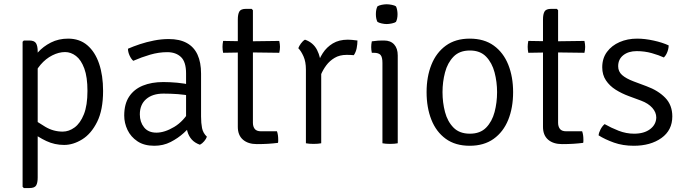

<svg xmlns="http://www.w3.org/2000/svg" viewBox="-20 -688 3292 922"><path d="M120.5 -493.5Q145.5 -493.5 153.2 -480Q161 -466.5 161 -441V164.5Q161 189.5 153.8 202.2Q146.5 215 121.5 215H94.5L88.5 209V-487.5L94.5 -493.5ZM475 -251.5Q475 -160 446.5 -102.8Q418 -45.5 374.8 -18.8Q331.5 8 288 8Q242.5 8 202.5 -10.8Q162.5 -29.5 127 -58L131 -123.5Q159.5 -101.5 198 -78.8Q236.5 -56 281 -56Q311 -56 338.2 -76Q365.5 -96 382.8 -139Q400 -182 400 -251.5Q400 -318 384.8 -359.2Q369.5 -400.5 345 -419.2Q320.5 -438 292.5 -438Q262.5 -438 231.2 -422.2Q200 -406.5 174.8 -377.2Q149.5 -348 137 -307.5L124 -377.5Q136 -407.5 161.8 -436.2Q187.5 -465 224.5 -483.8Q261.5 -502.5 307 -502.5Q362 -502.5 399.2 -470.8Q436.5 -439 455.8 -382.5Q475 -326 475 -251.5Z M576.5 -133Q576.5 -188.5 600 -224Q623.5 -259.5 665.8 -276.8Q708 -294 764 -294Q795 -294 831 -290.8Q867 -287.5 899 -279.5V-226.5Q869.5 -233.5 834 -236Q798.5 -238.5 765 -238.5Q712.5 -238.5 682 -212.2Q651.5 -186 651.5 -138.5Q651.5 -102 671.8 -76.5Q692 -51 731 -51Q770.5 -51 816.5 -78.5Q862.5 -106 894 -162L906.5 -94.5Q889.5 -74 862.2 -49.2Q835 -24.5 799.5 -6.2Q764 12 721 12Q672 12 640 -9.5Q608 -31 592.2 -64.2Q576.5 -97.5 576.5 -133ZM973.5 -31.5Q970 -21 960.5 -9.8Q951 1.5 940 7Q915 -2 900.8 -18Q886.5 -34 880.2 -55.8Q874 -77.5 873.5 -103.5V-335.5Q873.5 -391 849 -414.2Q824.5 -437.5 783 -437.5Q742.5 -437.5 701.2 -425.5Q660 -413.5 620 -396Q610 -404.5 602.2 -421.5Q594.5 -438.5 594.5 -454Q619.5 -465 651.8 -475.8Q684 -486.5 719.8 -493.5Q755.5 -500.5 790.5 -500.5Q842.5 -500.5 877 -481.5Q911.5 -462.5 928.5 -425.5Q945.5 -388.5 945.5 -334.5V-128.5Q945.5 -97 950.2 -73Q955 -49 973.5 -31.5Z M1122 -595Q1122 -619.5 1129.2 -632.5Q1136.5 -645.5 1161.5 -645.5H1188.5L1194.5 -639V-98.5Q1194.5 -80.5 1203.2 -69Q1212 -57.5 1234 -57.5H1310Q1316 -41 1316 -17.5Q1316 -13.5 1316 -9.5Q1316 -5.5 1315 -2Q1291.5 1 1267 2.5Q1242.5 4 1213.5 4Q1171.5 4 1146.8 -17.2Q1122 -38.5 1122 -79ZM1321 -491.5Q1324.5 -476 1324.5 -463Q1324.5 -448.5 1321 -434.5L1170 -436.5L1051.5 -434.5Q1048.5 -448.5 1048.5 -463Q1048.5 -476 1051.5 -491.5L1169.5 -489.5Z M1696.5 -493.5Q1696.5 -476 1692.8 -456.8Q1689 -437.5 1679 -423Q1670.5 -424 1661.8 -424.2Q1653 -424.5 1644.5 -424.5Q1611 -424.5 1587 -410.2Q1563 -396 1547 -374.5Q1531 -353 1521.2 -329.5Q1511.5 -306 1507 -287L1493.5 -303.5Q1493.5 -335.5 1502.2 -369.5Q1511 -403.5 1529.8 -432.5Q1548.5 -461.5 1578.2 -479.5Q1608 -497.5 1650.5 -497.5Q1658.5 -497.5 1670.2 -496.5Q1682 -495.5 1696.5 -493.5ZM1412.5 -456.5Q1416 -466.5 1425 -479Q1434 -491.5 1444.5 -497.5Q1484 -484 1502.5 -448.2Q1521 -412.5 1522.5 -361.5V0Q1515.5 1.5 1506 2.2Q1496.5 3 1486 3Q1475 3 1465.5 2.2Q1456 1.5 1449 0V-354Q1449 -391.5 1437.5 -417.2Q1426 -443 1412.5 -456.5Z M1890 0Q1882.5 1.5 1873.2 2.2Q1864 3 1853.5 3Q1842.5 3 1833 2.2Q1823.5 1.5 1816.5 0V-386Q1816.5 -413.5 1807.5 -424Q1798.5 -434.5 1775 -434.5H1765.5Q1762.5 -448.5 1762.5 -462Q1762.5 -469 1763.2 -475.2Q1764 -481.5 1765.5 -489.5Q1782.5 -492 1795.2 -492.8Q1808 -493.5 1816 -493.5H1824.5Q1855.5 -493.5 1872.8 -474.5Q1890 -455.5 1890 -422ZM1785 -620Q1785 -642.5 1792.5 -657.5Q1799.5 -662 1812.5 -664.8Q1825.5 -667.5 1837 -667.5Q1847.5 -667.5 1861.5 -664.8Q1875.5 -662 1881.5 -657.5Q1885 -651 1887 -640.2Q1889 -629.5 1889 -620Q1889 -597.5 1881.5 -583Q1876 -578.5 1861.8 -575.5Q1847.5 -572.5 1837 -572.5Q1825.5 -572.5 1812.5 -575.5Q1799.5 -578.5 1792.5 -583Q1785 -597.5 1785 -620Z M2444 -245.5Q2444 -170.5 2420.5 -112.5Q2397 -54.5 2350.5 -21.2Q2304 12 2235.5 12Q2166.5 12 2120.5 -21.5Q2074.5 -55 2051.5 -113.2Q2028.5 -171.5 2028.5 -245.5Q2028.5 -319.5 2051.8 -377.5Q2075 -435.5 2121.2 -469Q2167.5 -502.5 2235.5 -502.5Q2305 -502.5 2351.2 -469Q2397.5 -435.5 2420.8 -377.2Q2444 -319 2444 -245.5ZM2105 -245.5Q2105 -195.5 2117 -150Q2129 -104.5 2157.8 -75.2Q2186.5 -46 2236.5 -46Q2286 -46 2314.5 -75.2Q2343 -104.5 2355 -150Q2367 -195.5 2367 -245.5Q2367 -294.5 2355 -340.2Q2343 -386 2314.5 -415.8Q2286 -445.5 2236.5 -445.5Q2186.5 -445.5 2157.8 -415.8Q2129 -386 2117 -340.2Q2105 -294.5 2105 -245.5Z M2587.5 -595Q2587.5 -619.5 2594.8 -632.5Q2602 -645.5 2627 -645.5H2654L2660 -639V-98.5Q2660 -80.5 2668.8 -69Q2677.5 -57.5 2699.5 -57.5H2775.5Q2781.5 -41 2781.5 -17.5Q2781.5 -13.5 2781.5 -9.5Q2781.5 -5.5 2780.5 -2Q2757 1 2732.5 2.5Q2708 4 2679 4Q2637 4 2612.2 -17.2Q2587.5 -38.5 2587.5 -79ZM2786.5 -491.5Q2790 -476 2790 -463Q2790 -448.5 2786.5 -434.5L2635.5 -436.5L2517 -434.5Q2514 -448.5 2514 -463Q2514 -476 2517 -491.5L2635 -489.5Z M2854.5 -38Q2855.5 -51 2864 -67Q2872.5 -83 2883.5 -92Q2914 -74.5 2950.5 -60.2Q2987 -46 3025 -46Q3073 -46 3101.8 -67.8Q3130.5 -89.5 3131.5 -123.5Q3131.5 -148.5 3112.5 -170Q3093.5 -191.5 3059 -204.5L2999.5 -226.5Q2965.5 -239 2936.5 -257.2Q2907.5 -275.5 2889.8 -302Q2872 -328.5 2872 -365Q2872 -408 2894.8 -438.8Q2917.5 -469.5 2955.5 -486Q2993.5 -502.5 3039.5 -502.5Q3076.5 -502.5 3118.8 -493.2Q3161 -484 3191 -470Q3191 -460 3188.2 -449.5Q3185.5 -439 3180.5 -429.2Q3175.5 -419.5 3168 -412Q3144.5 -423 3110 -432.8Q3075.5 -442.5 3037.5 -442.5Q2998 -442.5 2973.2 -423Q2948.5 -403.5 2948.5 -370Q2948.5 -344.5 2967.2 -327.8Q2986 -311 3023 -297L3084.5 -274Q3140.5 -253.5 3174.5 -218.5Q3208.5 -183.5 3208.5 -129Q3208.5 -62.5 3156.2 -25.2Q3104 12 3023.5 12Q2971 12 2928.2 -3.2Q2885.5 -18.5 2854.5 -38Z"/></svg>

Font: Signika Light
Style: Regular
Weight: 300
Designer: Anna Giedry
Foundry: Anna Giedry
Version: Version 2.000